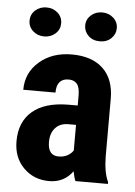

<svg xmlns="http://www.w3.org/2000/svg" viewBox="-53 -770 577 821"><g transform="rotate(5 235.5 -359.5)"><path d="M301.3 0Q295.4 -12.2 289.6 -41Q252.4 9.8 189 9.8Q122.6 9.8 78.9 -34.2Q35.2 -78.1 35.2 -147.9Q35.2 -231 88.1 -276.4Q141.1 -321.8 240.7 -322.8H282.7V-365.2Q282.7 -400.9 270.5 -415.5Q258.3 -430.2 234.9 -430.2Q183.1 -430.2 183.1 -369.6H44.9Q44.9 -442.9 99.9 -490.5Q154.8 -538.1 238.8 -538.1Q325.7 -538.1 373.3 -492.9Q420.9 -447.8 420.9 -363.8V-115.2Q421.9 -46.9 440.4 -8.3V0ZM219.7 -98.6Q242.7 -98.6 258.8 -107.9Q274.9 -117.2 282.7 -129.9V-239.7H249.5Q214.4 -239.7 194.1 -217.3Q173.8 -194.8 173.8 -157.2Q173.8 -98.6 219.7 -98.6ZM45.9 -666.5Q45.9 -693.4 65.7 -711.2Q85.4 -729 113.8 -729Q142.1 -729 161.9 -711.2Q181.6 -693.4 181.6 -666.5Q181.6 -640.1 161.9 -622.3Q142.1 -604.5 113.8 -604.5Q85.4 -604.5 65.7 -622.3Q45.9 -640.1 45.9 -666.5ZM284.7 -666.5Q284.7 -692.9 304.4 -710.7Q324.2 -728.5 352.5 -728.5Q380.9 -728.5 400.6 -710.7Q420.4 -692.9 420.4 -666.5Q420.4 -641.1 401.6 -622.8Q382.8 -604.5 352.5 -604.5Q322.3 -604.5 303.5 -622.8Q284.7 -641.1 284.7 -666.5Z"/></g></svg>

Font: Roboto Condensed
Style: Bold
Weight: 700
Designer: Google
Version: Version 2.134; 2016